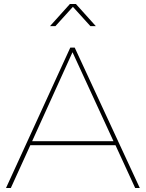

<svg xmlns="http://www.w3.org/2000/svg" viewBox="-20 -936 726 956"><path d="M343 -902 430 -806H457L358 -916H328L229 -806H256ZM653 0H676L352 -699H330L10 0H34L131 -213H555ZM140 -233 341 -676 545 -233Z"/></svg>

Font: Montserrat Thin
Style: Regular
Weight: 250
Designer: Julieta Ulanovsky
Foundry: Julieta Ulanovsky
Version: Version 4.000